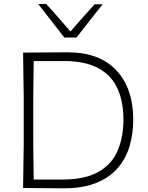

<svg xmlns="http://www.w3.org/2000/svg" viewBox="-20 -990 778 1011"><path d="M101.5 0Q102.5 -60 103.2 -115.8Q104 -171.5 105 -237V-475Q104 -541 103.2 -596.8Q102.5 -652.5 101.5 -713Q172 -713 225.5 -713.8Q279 -714.5 337 -714.5Q503 -714.5 592.2 -620Q681.5 -525.5 681.5 -360Q681.5 -284.5 661.8 -218.8Q642 -153 598.5 -103.5Q555 -54 485.2 -26.2Q415.5 1.5 316 1.5Q254.5 1.5 207 0.8Q159.5 0 101.5 0ZM157.5 -44.5H316.5Q435 -46.5 503.5 -87.8Q572 -129 601 -200Q630 -271 630 -361Q630 -454 599.2 -522.5Q568.5 -591 502 -628.8Q435.5 -666.5 329 -668.5H157.5Q156.5 -620 156.2 -572.5Q156 -525 155 -469.5V-242.5Q156 -187.5 156.2 -140.2Q156.5 -93 157.5 -44.5ZM318.5 -792.5Q285 -835.5 250.5 -880Q216 -924.5 181.5 -968.5L223 -969.5Q289.5 -896.5 351 -824Q382 -860 413.8 -895.8Q445.5 -931.5 478.5 -967.5H520.5Q485.5 -923.5 451.2 -880Q417 -836.5 383 -792.5Z"/></svg>

Font: Commissioner Loud ExtraLight
Style: Regular
Weight: 200
Designer: Kostas Bartsokas
Foundry: Kostas Bartsokas
Version: Version 1.000; ttfautohint (v1.8.3)